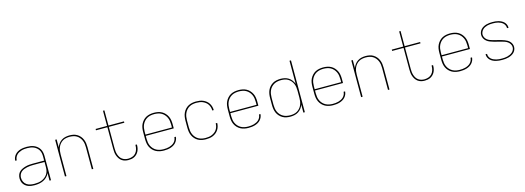

<svg xmlns="http://www.w3.org/2000/svg" viewBox="2 -1679 7196 2630"><g transform="rotate(-15 3600.0 -363.5)"><path d="M268 8Q247 8 225.5 5.5Q204 3 183.5 -4Q163 -11 145 -24Q127 -37 114.5 -54.5Q102 -72 96.5 -93.5Q91 -115 91 -136Q91 -162 100 -186.5Q109 -211 128 -228.5Q147 -246 170.5 -256.5Q194 -267 218.5 -273.5Q243 -280 269 -282Q295 -284 320 -284H480V-345Q480 -368 475.5 -391Q471 -414 459 -434Q447 -454 429 -469Q411 -484 389.5 -493Q368 -502 345 -505.5Q322 -509 298 -509Q278 -509 257.5 -507Q237 -505 217.5 -499Q198 -493 179.5 -483Q161 -473 147.5 -458Q134 -443 126 -424Q118 -405 118 -384H97Q97 -407 105.5 -429Q114 -451 129.5 -468.5Q145 -486 165 -498Q185 -510 207 -516.5Q229 -523 252 -525.5Q275 -528 298 -528Q324 -528 350 -524Q376 -520 399.5 -510Q423 -500 443.5 -483Q464 -466 477 -444Q490 -422 495.5 -396.5Q501 -371 501 -345V0H480V-107Q468 -77 445 -54Q422 -31 393 -17Q364 -3 332 2.5Q300 8 268 8ZM271 -11Q297 -11 323 -14.5Q349 -18 373 -27.5Q397 -37 418 -53Q439 -69 453.5 -90.5Q468 -112 474 -137.5Q480 -163 480 -189V-265H320Q297 -265 274.5 -263Q252 -261 229.5 -256Q207 -251 185.5 -242.5Q164 -234 147 -219Q130 -204 121 -182.5Q112 -161 112 -138Q112 -109 124.5 -82Q137 -55 161 -38.5Q185 -22 213.5 -16.5Q242 -11 271 -11Z M699 0V-520H720V-407Q730 -435 748 -459Q766 -483 790.5 -499Q815 -515 844.5 -521.5Q874 -528 903 -528Q931 -528 958.5 -522.5Q986 -517 1010 -502.5Q1034 -488 1052.5 -466.5Q1071 -445 1082 -419Q1093 -393 1097 -365.5Q1101 -338 1101 -310V0H1080V-310Q1080 -335 1076.5 -360.5Q1073 -386 1063 -409.5Q1053 -433 1036.5 -453Q1020 -473 998 -486Q976 -499 950.5 -504Q925 -509 900 -509Q875 -509 849.5 -504Q824 -499 802 -486Q780 -473 763.5 -453Q747 -433 737 -409.5Q727 -386 723.5 -360.5Q720 -335 720 -310V0Z M1599 8Q1574 8 1550 2Q1526 -4 1505.5 -18.5Q1485 -33 1471 -54Q1457 -75 1448.5 -98.5Q1440 -122 1437.5 -146.5Q1435 -171 1435 -196V-501H1273V-520H1435V-735H1455V-520H1675V-501H1455V-196Q1455 -174 1457.5 -152Q1460 -130 1467 -108.5Q1474 -87 1486 -68Q1498 -49 1516 -36Q1534 -23 1555.5 -17Q1577 -11 1599 -11Q1629 -11 1657.5 -20.5Q1686 -30 1705.5 -51.5Q1725 -73 1734 -102Q1743 -131 1743 -160Q1743 -162 1743 -164Q1743 -166 1743 -169H1763Q1764 -166 1764 -163.5Q1764 -161 1764 -159Q1764 -137 1759.5 -115Q1755 -93 1745 -73Q1735 -53 1719.5 -37Q1704 -21 1684.5 -10.5Q1665 0 1643 4Q1621 8 1599 8Z M2101 8Q2073 8 2044.5 2.5Q2016 -3 1990.5 -16.5Q1965 -30 1945 -51Q1925 -72 1912.5 -98Q1900 -124 1895.5 -152.5Q1891 -181 1891 -210V-310Q1891 -339 1895.5 -367.5Q1900 -396 1912.5 -421.5Q1925 -447 1944.5 -468.5Q1964 -490 1989 -503.5Q2014 -517 2042.5 -522.5Q2071 -528 2100 -528Q2129 -528 2157.5 -522.5Q2186 -517 2211 -503.5Q2236 -490 2255.5 -468.5Q2275 -447 2287.5 -421.5Q2300 -396 2304.5 -367.5Q2309 -339 2309 -310V-251H1912V-210Q1912 -184 1916 -158Q1920 -132 1931 -108.5Q1942 -85 1960 -65.5Q1978 -46 2001 -33.5Q2024 -21 2049.5 -16Q2075 -11 2101 -11Q2122 -11 2142.5 -13Q2163 -15 2182.5 -20.5Q2202 -26 2220.5 -35.5Q2239 -45 2253.5 -59.5Q2268 -74 2276.5 -93Q2285 -112 2286 -133H2307Q2306 -110 2296.5 -88.5Q2287 -67 2271.5 -50Q2256 -33 2235.5 -21.5Q2215 -10 2193 -3.5Q2171 3 2147.5 5.5Q2124 8 2101 8ZM1912 -269H2288V-310Q2288 -336 2284 -362Q2280 -388 2269 -411.5Q2258 -435 2240.5 -454.5Q2223 -474 2200.5 -486.5Q2178 -499 2152 -504Q2126 -509 2100 -509Q2074 -509 2048 -504Q2022 -499 1999.5 -486.5Q1977 -474 1959.5 -454.5Q1942 -435 1931 -411.5Q1920 -388 1916 -362Q1912 -336 1912 -310Z M2698 8Q2669 8 2641 2.5Q2613 -3 2588 -16.5Q2563 -30 2543.5 -51.5Q2524 -73 2512 -99Q2500 -125 2495.5 -153.5Q2491 -182 2491 -210V-310Q2491 -338 2495.5 -366.5Q2500 -395 2512 -421Q2524 -447 2543.5 -468.5Q2563 -490 2588 -503.5Q2613 -517 2641 -522.5Q2669 -528 2698 -528Q2723 -528 2748.5 -524.5Q2774 -521 2797.5 -511Q2821 -501 2841 -485Q2861 -469 2875 -447.5Q2889 -426 2896 -401Q2903 -376 2903 -351H2882Q2882 -374 2876 -396Q2870 -418 2857.5 -437.5Q2845 -457 2826.5 -471Q2808 -485 2787 -494Q2766 -503 2743 -506Q2720 -509 2698 -509Q2672 -509 2646.5 -504Q2621 -499 2598.5 -486.5Q2576 -474 2558.5 -454Q2541 -434 2530.5 -410.5Q2520 -387 2516 -361.5Q2512 -336 2512 -310V-210Q2512 -184 2516 -158.5Q2520 -133 2530.5 -109.5Q2541 -86 2558.5 -66Q2576 -46 2598.5 -33.5Q2621 -21 2646.5 -16Q2672 -11 2698 -11Q2720 -11 2743 -14Q2766 -17 2787 -26Q2808 -35 2826.5 -49Q2845 -63 2857.5 -82.5Q2870 -102 2876 -124Q2882 -146 2882 -169H2903Q2903 -144 2896 -119Q2889 -94 2875 -72.5Q2861 -51 2841 -35Q2821 -19 2797.5 -9Q2774 1 2748.5 4.5Q2723 8 2698 8Z M3301 8Q3273 8 3244.5 2.5Q3216 -3 3190.5 -16.5Q3165 -30 3145 -51Q3125 -72 3112.5 -98Q3100 -124 3095.5 -152.5Q3091 -181 3091 -210V-310Q3091 -339 3095.5 -367.5Q3100 -396 3112.5 -421.5Q3125 -447 3144.5 -468.5Q3164 -490 3189 -503.5Q3214 -517 3242.5 -522.5Q3271 -528 3300 -528Q3329 -528 3357.5 -522.5Q3386 -517 3411 -503.5Q3436 -490 3455.5 -468.5Q3475 -447 3487.5 -421.5Q3500 -396 3504.5 -367.5Q3509 -339 3509 -310V-251H3112V-210Q3112 -184 3116 -158Q3120 -132 3131 -108.5Q3142 -85 3160 -65.5Q3178 -46 3201 -33.5Q3224 -21 3249.5 -16Q3275 -11 3301 -11Q3322 -11 3342.5 -13Q3363 -15 3382.5 -20.5Q3402 -26 3420.5 -35.5Q3439 -45 3453.5 -59.5Q3468 -74 3476.5 -93Q3485 -112 3486 -133H3507Q3506 -110 3496.5 -88.5Q3487 -67 3471.5 -50Q3456 -33 3435.5 -21.5Q3415 -10 3393 -3.5Q3371 3 3347.5 5.5Q3324 8 3301 8ZM3112 -269H3488V-310Q3488 -336 3484 -362Q3480 -388 3469 -411.5Q3458 -435 3440.5 -454.5Q3423 -474 3400.5 -486.5Q3378 -499 3352 -504Q3326 -509 3300 -509Q3274 -509 3248 -504Q3222 -499 3199.5 -486.5Q3177 -474 3159.5 -454.5Q3142 -435 3131 -411.5Q3120 -388 3116 -362Q3112 -336 3112 -310Z M3896 8Q3868 8 3839.5 2.5Q3811 -3 3786.5 -17Q3762 -31 3742.5 -52.5Q3723 -74 3711.5 -99.5Q3700 -125 3695.5 -153.5Q3691 -182 3691 -210V-310Q3691 -338 3695.5 -366.5Q3700 -395 3711.5 -420.5Q3723 -446 3742.5 -467.5Q3762 -489 3786.5 -503Q3811 -517 3839.5 -522.5Q3868 -528 3896 -528Q3926 -528 3955 -521.5Q3984 -515 4009 -499Q4034 -483 4052 -459Q4070 -435 4080 -407V-735H4101V0H4080V-113Q4070 -85 4052 -61Q4034 -37 4009 -21Q3984 -5 3955 1.5Q3926 8 3896 8ZM3899 -11Q3925 -11 3950 -16Q3975 -21 3997 -34Q4019 -47 4036 -67Q4053 -87 4063 -110.5Q4073 -134 4076.5 -159Q4080 -184 4080 -210V-310Q4080 -336 4076.5 -361Q4073 -386 4063 -409.5Q4053 -433 4036 -453Q4019 -473 3997 -486Q3975 -499 3950 -504Q3925 -509 3899 -509Q3873 -509 3847.5 -504Q3822 -499 3799.5 -486.5Q3777 -474 3759 -454.5Q3741 -435 3730.5 -411Q3720 -387 3716 -361.5Q3712 -336 3712 -310V-210Q3712 -184 3716 -158.5Q3720 -133 3730.5 -109Q3741 -85 3759 -65.5Q3777 -46 3799.5 -33.5Q3822 -21 3847.5 -16Q3873 -11 3899 -11Z M4501 8Q4473 8 4444.5 2.5Q4416 -3 4390.5 -16.5Q4365 -30 4345 -51Q4325 -72 4312.5 -98Q4300 -124 4295.5 -152.5Q4291 -181 4291 -210V-310Q4291 -339 4295.5 -367.5Q4300 -396 4312.5 -421.5Q4325 -447 4344.5 -468.5Q4364 -490 4389 -503.5Q4414 -517 4442.5 -522.5Q4471 -528 4500 -528Q4529 -528 4557.5 -522.5Q4586 -517 4611 -503.5Q4636 -490 4655.5 -468.5Q4675 -447 4687.5 -421.5Q4700 -396 4704.5 -367.5Q4709 -339 4709 -310V-251H4312V-210Q4312 -184 4316 -158Q4320 -132 4331 -108.5Q4342 -85 4360 -65.5Q4378 -46 4401 -33.5Q4424 -21 4449.5 -16Q4475 -11 4501 -11Q4522 -11 4542.5 -13Q4563 -15 4582.5 -20.5Q4602 -26 4620.5 -35.5Q4639 -45 4653.5 -59.5Q4668 -74 4676.5 -93Q4685 -112 4686 -133H4707Q4706 -110 4696.5 -88.5Q4687 -67 4671.5 -50Q4656 -33 4635.5 -21.5Q4615 -10 4593 -3.5Q4571 3 4547.5 5.5Q4524 8 4501 8ZM4312 -269H4688V-310Q4688 -336 4684 -362Q4680 -388 4669 -411.5Q4658 -435 4640.5 -454.5Q4623 -474 4600.5 -486.5Q4578 -499 4552 -504Q4526 -509 4500 -509Q4474 -509 4448 -504Q4422 -499 4399.5 -486.5Q4377 -474 4359.5 -454.5Q4342 -435 4331 -411.5Q4320 -388 4316 -362Q4312 -336 4312 -310Z M4899 0V-520H4920V-407Q4930 -435 4948 -459Q4966 -483 4990.5 -499Q5015 -515 5044.5 -521.5Q5074 -528 5103 -528Q5131 -528 5158.5 -522.5Q5186 -517 5210 -502.5Q5234 -488 5252.5 -466.5Q5271 -445 5282 -419Q5293 -393 5297 -365.5Q5301 -338 5301 -310V0H5280V-310Q5280 -335 5276.5 -360.5Q5273 -386 5263 -409.5Q5253 -433 5236.5 -453Q5220 -473 5198 -486Q5176 -499 5150.5 -504Q5125 -509 5100 -509Q5075 -509 5049.5 -504Q5024 -499 5002 -486Q4980 -473 4963.5 -453Q4947 -433 4937 -409.5Q4927 -386 4923.5 -360.5Q4920 -335 4920 -310V0Z M5799 8Q5774 8 5750 2Q5726 -4 5705.5 -18.5Q5685 -33 5671 -54Q5657 -75 5648.5 -98.5Q5640 -122 5637.5 -146.5Q5635 -171 5635 -196V-501H5473V-520H5635V-735H5655V-520H5875V-501H5655V-196Q5655 -174 5657.5 -152Q5660 -130 5667 -108.5Q5674 -87 5686 -68Q5698 -49 5716 -36Q5734 -23 5755.5 -17Q5777 -11 5799 -11Q5829 -11 5857.5 -20.5Q5886 -30 5905.5 -51.5Q5925 -73 5934 -102Q5943 -131 5943 -160Q5943 -162 5943 -164Q5943 -166 5943 -169H5963Q5964 -166 5964 -163.5Q5964 -161 5964 -159Q5964 -137 5959.5 -115Q5955 -93 5945 -73Q5935 -53 5919.5 -37Q5904 -21 5884.5 -10.5Q5865 0 5843 4Q5821 8 5799 8Z M6301 8Q6273 8 6244.5 2.5Q6216 -3 6190.5 -16.5Q6165 -30 6145 -51Q6125 -72 6112.5 -98Q6100 -124 6095.5 -152.5Q6091 -181 6091 -210V-310Q6091 -339 6095.5 -367.5Q6100 -396 6112.5 -421.5Q6125 -447 6144.5 -468.5Q6164 -490 6189 -503.5Q6214 -517 6242.5 -522.5Q6271 -528 6300 -528Q6329 -528 6357.5 -522.5Q6386 -517 6411 -503.5Q6436 -490 6455.5 -468.5Q6475 -447 6487.5 -421.5Q6500 -396 6504.5 -367.5Q6509 -339 6509 -310V-251H6112V-210Q6112 -184 6116 -158Q6120 -132 6131 -108.5Q6142 -85 6160 -65.5Q6178 -46 6201 -33.5Q6224 -21 6249.5 -16Q6275 -11 6301 -11Q6322 -11 6342.5 -13Q6363 -15 6382.5 -20.5Q6402 -26 6420.5 -35.5Q6439 -45 6453.5 -59.5Q6468 -74 6476.5 -93Q6485 -112 6486 -133H6507Q6506 -110 6496.5 -88.5Q6487 -67 6471.5 -50Q6456 -33 6435.5 -21.5Q6415 -10 6393 -3.5Q6371 3 6347.5 5.5Q6324 8 6301 8ZM6112 -269H6488V-310Q6488 -336 6484 -362Q6480 -388 6469 -411.5Q6458 -435 6440.5 -454.5Q6423 -474 6400.5 -486.5Q6378 -499 6352 -504Q6326 -509 6300 -509Q6274 -509 6248 -504Q6222 -499 6199.5 -486.5Q6177 -474 6159.5 -454.5Q6142 -435 6131 -411.5Q6120 -388 6116 -362Q6112 -336 6112 -310Z M6899 8Q6877 8 6854.5 6Q6832 4 6810.5 -1.5Q6789 -7 6768.5 -17Q6748 -27 6732 -42.5Q6716 -58 6706.5 -78.5Q6697 -99 6697 -122Q6697 -123 6697 -124Q6697 -125 6697 -126H6718Q6718 -125 6718 -124Q6718 -123 6718 -123Q6718 -103 6726.5 -84.5Q6735 -66 6750 -53Q6765 -40 6783 -32Q6801 -24 6820.5 -19Q6840 -14 6859.5 -12.5Q6879 -11 6899 -11Q6919 -11 6938.5 -12.5Q6958 -14 6977.5 -19Q6997 -24 7015 -32.5Q7033 -41 7048 -54Q7063 -67 7072 -85.5Q7081 -104 7081 -124Q7081 -147 7068.5 -168Q7056 -189 7037 -202.5Q7018 -216 6996 -223.5Q6974 -231 6951 -237H6950H6948Q6923 -244 6897.5 -250.5Q6872 -257 6847 -264Q6822 -271 6797.5 -280.5Q6773 -290 6752.5 -306.5Q6732 -323 6719.5 -346.5Q6707 -370 6707 -397Q6707 -418 6715.5 -439Q6724 -460 6739 -475.5Q6754 -491 6773.5 -501.5Q6793 -512 6814.5 -518Q6836 -524 6857.5 -526Q6879 -528 6901 -528Q6923 -528 6944.5 -526Q6966 -524 6987 -518Q7008 -512 7027.5 -502Q7047 -492 7062.5 -476.5Q7078 -461 7086.5 -441Q7095 -421 7095 -399Q7095 -398 7095 -397Q7095 -396 7095 -395H7074Q7074 -396 7074 -396.5Q7074 -397 7074 -398Q7074 -417 7066 -435Q7058 -453 7044 -466Q7030 -479 7012.5 -487.5Q6995 -496 6976.5 -501Q6958 -506 6939 -507.5Q6920 -509 6901 -509Q6882 -509 6862.5 -507.5Q6843 -506 6824.5 -501Q6806 -496 6788.5 -487.5Q6771 -479 6757.5 -465.5Q6744 -452 6735.5 -434Q6727 -416 6727 -397Q6727 -376 6737 -356.5Q6747 -337 6763 -323.5Q6779 -310 6798.5 -302Q6818 -294 6838 -288.5Q6858 -283 6878.5 -278Q6899 -273 6919.5 -267.5Q6940 -262 6960 -256.5Q6980 -251 7000 -243.5Q7020 -236 7038 -225.5Q7056 -215 7070.5 -199.5Q7085 -184 7093 -164.5Q7101 -145 7101 -124Q7101 -101 7092 -80Q7083 -59 7066.5 -43.5Q7050 -28 7030 -18Q7010 -8 6988 -2Q6966 4 6943.5 6Q6921 8 6899 8Z"/></g></svg>

Font: Zed Sans Thin Extended
Style: Regular
Weight: 100
Width: 7
Designer: Belleve Invis
Foundry: Belleve Invis
Version: Version 1.0.0; ttfautohint (v1.8.4)